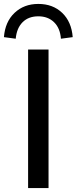

<svg xmlns="http://www.w3.org/2000/svg" viewBox="-61 -957 390 977"><path d="M82 0V-705H186V0ZM19 -760 -41 -768Q-35 -846 13 -891.5Q61 -937 134 -937Q208 -937 255.5 -891.5Q303 -846 309 -768L249 -760Q245 -814 214 -844Q183 -874 134 -874Q84 -874 54 -844Q24 -814 19 -760Z"/></svg>

Font: Nunito Sans 12pt ExtraLight SemiBold
Style: Regular
Weight: 600
Version: Version 3.101;gftools[0.9.27]